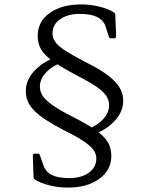

<svg xmlns="http://www.w3.org/2000/svg" viewBox="-20 -752 675 871"><path d="M218 -600Q218 -580 231 -561.5Q244 -543 276 -522.5Q308 -502 361 -474Q412 -449 445.5 -427Q479 -405 499.5 -384Q520 -363 529.5 -341Q539 -319 539 -294Q539 -247 502 -205.5Q465 -164 401 -140L350 -157Q407 -172 441 -204.5Q475 -237 475 -274Q475 -297 462 -317Q449 -337 417 -359Q385 -381 326 -411Q257 -448 219 -475Q181 -502 166 -528.5Q151 -555 151 -589Q151 -654 205.5 -693Q260 -732 349 -732Q390 -732 430.5 -722Q471 -712 496 -696Q503 -692 503 -683L507 -587Q507 -579 498 -578H485Q477 -577 474 -585L459 -632Q449 -661 420.5 -675Q392 -689 342 -689Q287 -689 252.5 -664.5Q218 -640 218 -600ZM417 -33Q417 -54 404 -72Q391 -90 360 -111Q329 -132 274 -159Q224 -185 190 -207Q156 -229 135.5 -250Q115 -271 106 -292.5Q97 -314 97 -339Q97 -387 134 -428.5Q171 -470 234 -493L285 -476Q228 -461 194.5 -429Q161 -397 161 -359Q161 -336 174 -316.5Q187 -297 219 -274.5Q251 -252 310 -222Q379 -187 417 -159.5Q455 -132 470 -105.5Q485 -79 485 -44Q485 20 430 59.5Q375 99 287 99Q246 99 205 89Q164 79 139 63Q132 59 132 50L129 -46Q129 -54 138 -55H151Q159 -56 161 -48L177 -2Q187 28 215.5 42Q244 56 294 56Q349 56 383 31.5Q417 7 417 -33Z"/></svg>

Font: Hahmlet Light
Style: Regular
Weight: 300
Designer: Minjoo Ham & Mark Frömberg
Foundry: hypertype
Version: Version 1.002